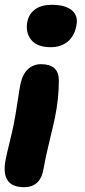

<svg xmlns="http://www.w3.org/2000/svg" viewBox="-29 -525 358 805"><path d="M184.1 -327.1Q126 -327.1 101.3 -358.6Q76.7 -390.1 85.9 -435.1Q92.8 -467.8 118.9 -486.3Q145 -504.9 187 -504.9Q244.6 -504.9 272.5 -481.7Q300.3 -458.5 291 -416Q282.2 -372.1 253.7 -349.6Q225.1 -327.1 184.1 -327.1ZM71.8 259.8Q-28.8 259.8 -4.9 142.1Q-1 121.6 11 73Q22.9 24.4 28.8 -4.9Q35.6 -38.6 44.2 -95.7Q52.7 -152.8 56.2 -169.9Q64.9 -212.9 87.6 -234.4Q110.4 -255.9 143.1 -255.9Q216.3 -255.9 217.8 -189.9Q217.8 -111.3 201.2 -30.8Q196.3 -6.8 179 64.5Q161.6 135.7 153.8 181.2Q141.6 259.8 71.8 259.8Z"/></svg>

Font: Shantell Sans Normal
Style: Italic
Weight: 800
Italic angle: -11.31°
Designer: Stephen Nixon, Anya Danilova, Shantell Martin
Foundry: Arrow Type
Version: Version 1.006;[559af2be0]